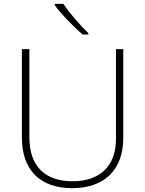

<svg xmlns="http://www.w3.org/2000/svg" viewBox="-20 -970 756 1000"><path d="M310 -950H265V-943C297 -899 360 -833 411 -790H440V-798C398 -837 338 -907 310 -950ZM622 -252V-714H584V-246C584 -103 498 -26 358 -26C214 -26 133 -104 133 -255V-714H94V-254C94 -84 189 10 356 10C518 10 622 -80 622 -252Z"/></svg>

Font: Noto Sans Myanmar ExtraLight
Style: Regular
Weight: 200
Designer: Monotype Design Team
Foundry: Monotype Imaging Inc.
Version: Version 2.107